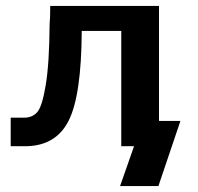

<svg xmlns="http://www.w3.org/2000/svg" viewBox="-20 -492 665 646"><path d="M16 0V-96H61Q89 -96 105.5 -115Q122 -134 134 -206.5Q146 -279 147 -413Q149 -428 149 -472H515V-85H587L513 134H384L431 0H388V-388H255Q254 -170 210.5 -85Q167 0 64 0Z"/></svg>

Font: Coval
Style: Heavy
Weight: 900
Foundry: Context Ltd
Version: Version 001.000